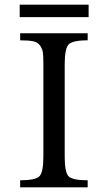

<svg xmlns="http://www.w3.org/2000/svg" viewBox="-20 -799 416 819"><path d="M165 -131V-525Q165 -559 163 -574.5Q161 -590 151 -604.5Q141 -619 121.5 -623Q102 -627 66 -627V-657H354V-627Q287 -627 271.5 -608Q256 -589 256 -525V-131Q256 -65 272 -47.5Q288 -30 354 -30V0H66V-30Q132 -30 148.5 -47.5Q165 -65 165 -131ZM358 -726H64V-779H358Z"/></svg>

Font: myMathFont
Style: Regular
Weight: 400
Designer: Ross Mills, John Hudson & Paul Hanslow, Tiro Typeworks Ltd; with prior portions MicroPress Inc., and Coen Hoffman. Math 
Foundry: Tiro Typeworks Ltd
Version: Version 2.13 b171